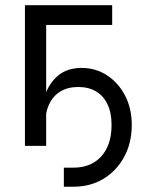

<svg xmlns="http://www.w3.org/2000/svg" viewBox="-20 -560 575 737"><path d="M225.1 156.7V83.5H261.7Q307.1 83.5 339.8 64Q372.6 44.4 390.4 7.8Q408.2 -28.8 408.2 -80.6Q408.2 -127 392.8 -159.4Q377.4 -191.9 348.9 -209Q320.3 -226.1 280.3 -226.1Q240.7 -226.1 212.4 -209.2Q184.1 -192.4 168.7 -159.9Q153.3 -127.4 153.3 -81.1H135.3Q135.3 -141.6 151.6 -191.2Q168 -240.7 203.1 -270Q238.3 -299.3 293.5 -299.3Q347.2 -299.3 390.9 -270.8Q434.6 -242.2 460.2 -192.9Q485.8 -143.6 485.8 -80.6Q485.8 -12.2 457 41.5Q428.2 95.2 377.7 126Q327.1 156.7 262.7 156.7ZM410.6 -540V-464.4H157.2V0H75.7V-540Z"/></svg>

Font: V-Inter
Style: Regular-375
Weight: 375
Designer: Rasmus Andersson
Foundry: rsms
Version: Version 4.000;git-4146feb